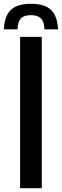

<svg xmlns="http://www.w3.org/2000/svg" viewBox="-51 -995 327 1015"><path d="M112.7 -974.9Q184.9 -974.9 218.5 -942.8Q252.2 -910.7 256.1 -840H183.7Q183.5 -878.1 166.5 -896.5Q149.5 -914.9 112.7 -914.9Q75 -914.9 58.6 -896.2Q42.2 -877.5 41.8 -840H-30.8Q-27.2 -910.9 6.6 -942.9Q40.3 -974.9 112.7 -974.9ZM55.4 0V-800H169.9V0Z"/></svg>

Font: Big Shoulders Stencil Text Thin
Style: Regular
Weight: 100
Designer: Patric King
Foundry: XO Type Co
Version: Version 2.001